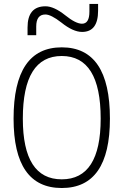

<svg xmlns="http://www.w3.org/2000/svg" viewBox="-20 -943 626 973"><path d="M293 9.8Q48.8 9.8 48.8 -341.8Q48.8 -703.1 293 -703.1Q537.1 -703.1 537.1 -341.8Q537.1 9.8 293 9.8ZM293 -34.2Q490.2 -34.2 490.2 -341.8Q490.2 -659.2 293 -659.2Q95.7 -659.2 95.7 -341.8Q95.7 -34.2 293 -34.2ZM119.6 -764.6V-803.7Q119.6 -911.1 210.4 -911.1Q253.4 -911.1 310.5 -865.7Q363.8 -822.8 395.5 -822.8Q433.1 -822.8 433.1 -883.8V-922.9H477.1V-888.7Q477.1 -781.2 396 -781.2Q350.1 -781.2 290.5 -829.1Q238.3 -869.6 210 -869.6Q163.6 -869.6 163.6 -808.6V-764.6Z"/></svg>

Font: Cascadia Code ExtraLight
Style: Regular
Weight: 200
Monospace: yes
Designer: Aaron Bell
Foundry: Saja Typeworks
Version: Version 2407.024; ttfautohint (v1.8.4)